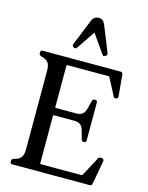

<svg xmlns="http://www.w3.org/2000/svg" viewBox="-154 -1180 978 1273"><g transform="rotate(15 335.5 -543.5)"><path d="M252 -854 249 -856Q238 -864 243 -875L316 -1055Q329 -1087 363 -1087Q392 -1087 406 -1055L478 -876Q483 -863 471 -856L468 -854Q455 -846 448 -858L359 -985L273 -858Q270 -853 263.5 -851.5Q257 -850 252 -854ZM59 0Q44 0 44 -16V-20Q44 -32 56 -37L64 -40H65Q95 -47 108 -65.5Q121 -84 121 -121V-659Q121 -696 108.5 -714Q96 -732 65 -740H64L56 -743Q44 -748 44 -760V-764Q44 -780 59 -780H593Q608 -780 609 -765L623 -616Q624 -609 619.5 -604.5Q615 -600 608 -600H605Q594 -600 589 -612H590L531 -725Q528 -730 523 -730H241Q236 -730 236 -725V-441Q236 -436 241 -436H382Q432 -436 444 -483L460 -544Q464 -556 476 -556H479Q494 -556 494 -541V-281Q494 -266 479 -266H476Q464 -266 461 -279L444 -339Q432 -386 382 -386H241Q236 -386 236 -381V-55Q236 -50 241 -50H519Q524 -50 527 -54L596 -183H595Q600 -194 612 -194H622Q629 -194 633 -189Q637 -184 636 -177L606 -13Q605 0 590 0Z"/></g></svg>

Font: Caslon OS
Style: Regular
Weight: 400
Designer: Alfredo Marco Pradil
Foundry: Hanken Design Co.
Version: Version 1.000;PS 001.000;hotconv 1.0.88;makeotf.lib2.5.64775